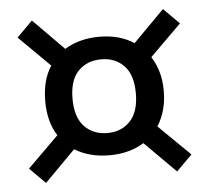

<svg xmlns="http://www.w3.org/2000/svg" viewBox="-43 -636 664 610"><g transform="rotate(-5 289.0 -331.0)"><path d="M80 -72 30 -122 129 -220Q100 -264 100 -331Q100 -398 129 -442L30 -540L80 -590L178 -491Q225 -520 289 -520Q353 -520 399 -490L498 -590L548 -540L448 -441Q462 -419 470 -392Q478 -365 478 -331Q478 -297 470 -269.5Q462 -242 448 -220L548 -122L498 -72L399 -171Q352 -142 289 -142Q225 -142 178 -171ZM289 -213Q333 -213 361 -242.5Q389 -272 389 -331Q389 -390 361 -419Q333 -448 289 -448Q243 -448 215 -419Q187 -390 187 -331Q187 -272 215 -242.5Q243 -213 289 -213Z"/></g></svg>

Font: Orienta
Style: Regular
Weight: 400
Designer: Eduardo Rodriguez Tunni
Foundry: Eduardo Rodriguez Tunni
Version: Version 1.002; ttfautohint (v1.8.4.7-5d5b);gftools[0.9.23]